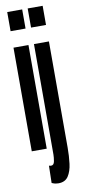

<svg xmlns="http://www.w3.org/2000/svg" viewBox="-101 -772 448 998"><g transform="rotate(-10 122.5 -273.5)"><path d="M123 188Q115 188 107.2 186.5Q99.5 185 88 180L90 89Q93.5 90 96.2 90.5Q99 91 101.5 91Q116 91 119.5 71Q123 51 123 36V-547H202V14Q202 57.5 197 97.5Q192 137.5 175.2 162.8Q158.5 188 123 188ZM15 0V-547H94V0ZM15 -634V-735H94V-634ZM123 -634V-735H202V-634Z"/></g></svg>

Font: League Gothic Condensed
Style: Regular
Weight: 400
Width: 3
Designer: The League of Moveable Type
Version: Version 2.001